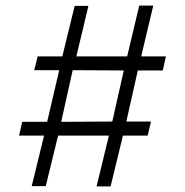

<svg xmlns="http://www.w3.org/2000/svg" viewBox="-20 -692 659 684"><path d="M93 -29 137 -209H48L59 -258H148L191 -442H102L114 -491H202L246 -671H295L252 -491H433L476 -672H526L483 -491H571L560 -441H471L430 -259H518L506 -209H418L374 -28H324L368 -209H187L143 -29ZM198 -258 380 -259 421 -441 239 -442Z"/></svg>

Font: Geologica Thin Roman Thin
Style: Regular
Weight: 250
Version: Version 1.010;gftools[0.9.28]